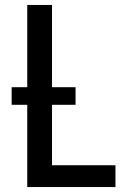

<svg xmlns="http://www.w3.org/2000/svg" viewBox="-20 -755 540 775"><path d="M90 0V-735H190V-88H446V0ZM27 -332V-403H285V-332Z"/></svg>

Font: Iosevka Semibold
Style: Regular
Weight: 600
Monospace: yes
Designer: Belleve Invis
Foundry: Belleve Invis
Version: Version 33.2.3; ttfautohint (v1.8.4)